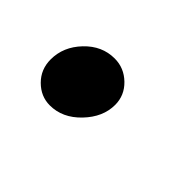

<svg xmlns="http://www.w3.org/2000/svg" viewBox="-40 -202 301 301"><g transform="rotate(45 110.5 -52.0)"><path d="M20 -42Q20 -70 41 -92Q62 -114 90 -114Q111 -114 126.5 -99Q142 -84 142 -63Q142 -36 120 -13Q98 10 70 10Q50 10 35 -5Q20 -20 20 -42Z"/></g></svg>

Font: Judson
Style: Italic
Weight: 400
Italic angle: -9.5°
Version: Version 20110429